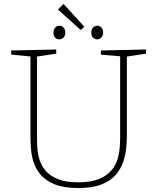

<svg xmlns="http://www.w3.org/2000/svg" viewBox="-20 -943 794 970"><path d="M490 -688 718 -693V-672L613 -656L621 -667V-256Q621 -228 617.5 -193.5Q614 -159 602 -124Q590 -89 564 -59Q538 -29 492 -11Q446 7 375 7Q303 7 257 -11.5Q211 -30 185.5 -60Q160 -90 149.5 -124Q139 -158 136.5 -190.5Q134 -223 134 -247V-667L142 -657L37 -667V-688L264 -693V-672L159 -656L167 -667V-247Q167 -223 169 -192.5Q171 -162 181 -132Q191 -102 213 -77.5Q235 -53 274 -37.5Q313 -22 375 -22Q438 -22 478 -38Q518 -54 541 -80Q564 -106 573.5 -137.5Q583 -169 585 -200Q587 -231 587 -256V-667L595 -658L490 -667ZM471 -744Q458 -744 449.5 -753.5Q441 -763 441 -778Q441 -794 450 -803.5Q459 -813 471 -813Q484 -813 492.5 -803.5Q501 -794 501 -778Q501 -763 492 -753.5Q483 -744 471 -744ZM280 -744Q266 -744 258 -753.5Q250 -763 250 -778Q250 -794 259 -803.5Q268 -813 280 -813Q293 -813 301.5 -803.5Q310 -794 310 -778Q310 -763 301 -753.5Q292 -744 280 -744ZM388 -791 273 -895 301 -923 406 -808Z"/></svg>

Font: Bitter Thin ExtraLight
Style: Regular
Weight: 250
Version: Version 2.002